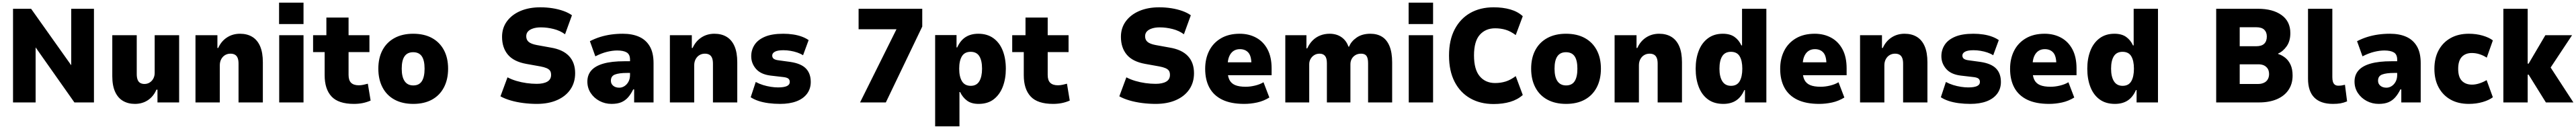

<svg xmlns="http://www.w3.org/2000/svg" viewBox="-20 -771 19385 971"><path d="M78 0V-705H214L525 -267H516V-705H687V0H540L239 -427H248V0Z M995 11Q944 11 905.5 -11.5Q867 -34 846 -80.5Q825 -127 825 -197V-506H1009V-213Q1009 -188 1015.5 -171Q1022 -154 1035.5 -146.5Q1049 -139 1067 -139Q1089 -139 1106.5 -150Q1124 -161 1134 -180Q1144 -199 1144 -222V-506H1328V0H1165V-96H1157Q1135 -45 1093 -17Q1051 11 995 11Z M1451 0V-506H1616V-410H1622Q1645 -461 1688 -489Q1731 -517 1786 -517Q1840 -517 1878.5 -493.5Q1917 -470 1937.5 -422.5Q1958 -375 1958 -302V0H1775V-292Q1775 -319 1768 -335.5Q1761 -352 1747.5 -359.5Q1734 -367 1714 -367Q1692 -367 1674 -356.5Q1656 -346 1645 -326Q1634 -306 1634 -279V0Z M2080 -590V-751H2264V-590ZM2081 0V-506H2264V0Z M2643 11Q2527 11 2475 -44.5Q2423 -100 2423 -205V-379H2336V-506H2436V-639H2603V-506H2760V-379H2603V-207Q2603 -166 2622.5 -147.5Q2642 -129 2680 -129Q2697 -129 2715.5 -133Q2734 -137 2748 -141L2769 -14Q2739 -1 2708.5 5Q2678 11 2643 11Z M3090 11Q3008 11 2949 -21Q2890 -53 2858.5 -113Q2827 -173 2827 -254Q2827 -335 2858.5 -394Q2890 -453 2949 -485Q3008 -517 3089 -517Q3172 -517 3230.5 -485Q3289 -453 3320.5 -394Q3352 -335 3352 -254Q3352 -173 3320.5 -113Q3289 -53 3230.5 -21Q3172 11 3090 11ZM3090 -128Q3134 -128 3154.5 -160Q3175 -192 3175 -254Q3175 -317 3154 -347.5Q3133 -378 3089 -378Q3046 -378 3024.5 -347.5Q3003 -317 3003 -254Q3003 -192 3025 -160Q3047 -128 3090 -128Z M4020 11Q3969 11 3918 4.5Q3867 -2 3822.5 -15Q3778 -28 3746 -46L3799 -189Q3829 -173 3866 -162Q3903 -151 3942.5 -145.5Q3982 -140 4019 -140Q4070 -140 4098.5 -156.5Q4127 -173 4127 -207Q4127 -228 4118.5 -239.5Q4110 -251 4092 -258.5Q4074 -266 4047 -271L3941 -290Q3846 -307 3802 -359.5Q3758 -412 3758 -494Q3758 -561 3795 -611Q3832 -661 3896.5 -688.5Q3961 -716 4046 -716Q4093 -716 4137.5 -709Q4182 -702 4220 -688.5Q4258 -675 4284 -656L4232 -513Q4196 -540 4147 -552.5Q4098 -565 4050 -565Q4017 -565 3992 -557Q3967 -549 3953.5 -534.5Q3940 -520 3940 -498Q3940 -471 3958.5 -455.5Q3977 -440 4019 -432L4124 -413Q4216 -398 4262 -349Q4308 -300 4308 -220Q4308 -150 4272.5 -98Q4237 -46 4172 -17.5Q4107 11 4020 11Z M4582 11Q4533 11 4491.5 -11Q4450 -33 4425 -71Q4400 -109 4400 -157Q4400 -207 4430 -241Q4460 -275 4521.5 -292.5Q4583 -310 4678 -310H4742V-222H4699Q4668 -222 4645.5 -219Q4623 -216 4607.5 -210Q4592 -204 4584.5 -192.5Q4577 -181 4577 -163Q4577 -140 4594.5 -125.5Q4612 -111 4640 -111Q4661 -111 4679.5 -123Q4698 -135 4709.5 -156.5Q4721 -178 4721 -207V-322Q4721 -361 4696.5 -376Q4672 -391 4624 -391Q4590 -391 4548.5 -381Q4507 -371 4460 -347L4419 -461Q4458 -481 4497 -493Q4536 -505 4578 -511Q4620 -517 4667 -517Q4738 -517 4789.5 -494Q4841 -471 4869.5 -422.5Q4898 -374 4898 -296V0H4752V-98H4745Q4728 -63 4706.5 -38.5Q4685 -14 4655.5 -1.5Q4626 11 4582 11Z M5021 0V-506H5186V-410H5192Q5215 -461 5258 -489Q5301 -517 5356 -517Q5410 -517 5448.5 -493.5Q5487 -470 5507.5 -422.5Q5528 -375 5528 -302V0H5345V-292Q5345 -319 5338 -335.5Q5331 -352 5317.5 -359.5Q5304 -367 5284 -367Q5262 -367 5244 -356.5Q5226 -346 5215 -326Q5204 -306 5204 -279V0Z M5851 11Q5805 11 5763.5 5.5Q5722 0 5688.5 -11Q5655 -22 5629 -39L5667 -154Q5693 -140 5722 -131Q5751 -122 5780.5 -117.5Q5810 -113 5835 -113Q5879 -113 5901 -123Q5923 -133 5923 -154Q5923 -171 5912 -179.5Q5901 -188 5874 -191L5779 -202Q5705 -211 5669 -252.5Q5633 -294 5633 -348Q5633 -395 5658 -433.5Q5683 -472 5736 -494.5Q5789 -517 5874 -517Q5913 -517 5949 -511.5Q5985 -506 6014.5 -495Q6044 -484 6065 -469L6023 -355Q6005 -367 5980 -375.5Q5955 -384 5928 -388.5Q5901 -393 5875 -393Q5832 -393 5811.5 -382Q5791 -371 5791 -353Q5791 -337 5802.5 -328.5Q5814 -320 5839 -317L5927 -305Q6008 -293 6044.5 -255.5Q6081 -218 6081 -154Q6081 -103 6053 -65.5Q6025 -28 5973.5 -8.5Q5922 11 5851 11Z M6452 0 6757 -613 6760 -551H6441V-705H6920V-571L6646 0Z M7017 180V-507H7178V-414H7183Q7207 -467 7246.5 -492Q7286 -517 7342 -517Q7409 -517 7455.5 -483.5Q7502 -450 7525.5 -390.5Q7549 -331 7549 -253Q7549 -179 7526.5 -119.5Q7504 -60 7459 -24.5Q7414 11 7344 11Q7290 11 7257 -13.5Q7224 -38 7205 -78H7200V180ZM7285 -125Q7329 -125 7349.5 -159.5Q7370 -194 7370 -254Q7370 -315 7349.5 -348Q7329 -381 7284 -381Q7239 -381 7218.5 -347.5Q7198 -314 7198 -254Q7198 -194 7219 -159.5Q7240 -125 7285 -125Z M7904 11Q7788 11 7736 -44.5Q7684 -100 7684 -205V-379H7597V-506H7697V-639H7864V-506H8021V-379H7864V-207Q7864 -166 7883.5 -147.5Q7903 -129 7941 -129Q7958 -129 7976.5 -133Q7995 -137 8009 -141L8030 -14Q8000 -1 7969.5 5Q7939 11 7904 11Z M8677 11Q8626 11 8575 4.5Q8524 -2 8479.5 -15Q8435 -28 8403 -46L8456 -189Q8486 -173 8523 -162Q8560 -151 8599.5 -145.5Q8639 -140 8676 -140Q8727 -140 8755.5 -156.5Q8784 -173 8784 -207Q8784 -228 8775.5 -239.5Q8767 -251 8749 -258.5Q8731 -266 8704 -271L8598 -290Q8503 -307 8459 -359.5Q8415 -412 8415 -494Q8415 -561 8452 -611Q8489 -661 8553.5 -688.5Q8618 -716 8703 -716Q8750 -716 8794.5 -709Q8839 -702 8877 -688.5Q8915 -675 8941 -656L8889 -513Q8853 -540 8804 -552.5Q8755 -565 8707 -565Q8674 -565 8649 -557Q8624 -549 8610.5 -534.5Q8597 -520 8597 -498Q8597 -471 8615.5 -455.5Q8634 -440 8676 -432L8781 -413Q8873 -398 8919 -349Q8965 -300 8965 -220Q8965 -150 8929.5 -98Q8894 -46 8829 -17.5Q8764 11 8677 11Z M9343 11Q9243 11 9178 -20.5Q9113 -52 9081 -111Q9049 -170 9049 -253Q9049 -329 9079 -388.5Q9109 -448 9167.5 -482.5Q9226 -517 9309 -517Q9378 -517 9432.5 -487.5Q9487 -458 9518 -400Q9549 -342 9549 -256V-205H9196V-302H9407L9397 -287Q9397 -349 9374 -375Q9351 -401 9310 -401Q9282 -401 9261.5 -387Q9241 -373 9229.5 -345.5Q9218 -318 9218 -276V-240Q9218 -197 9231.5 -170Q9245 -143 9274.5 -130.5Q9304 -118 9354 -118Q9388 -118 9425 -127Q9462 -136 9488 -152L9532 -37Q9488 -10 9439.5 0.5Q9391 11 9343 11Z M9652 0V-506H9811V-407H9817Q9833 -442 9857.5 -466.5Q9882 -491 9914.5 -504Q9947 -517 9985 -517Q10038 -517 10075 -491Q10112 -465 10127 -420H10132Q10147 -459 10188.5 -488Q10230 -517 10292 -517Q10344 -517 10380.5 -494Q10417 -471 10436.5 -423Q10456 -375 10456 -302V0H10275V-295Q10275 -333 10263 -350Q10251 -367 10222 -367Q10198 -367 10180 -356.5Q10162 -346 10152 -328Q10142 -310 10142 -287V0H9965V-295Q9965 -333 9951 -350Q9937 -367 9910 -367Q9887 -367 9869.5 -356Q9852 -345 9842 -327Q9832 -309 9832 -288V0Z M10580 -590V-751H10764V-590ZM10581 0V-506H10764V0Z M11219 12Q11119 12 11043.5 -31Q10968 -74 10926 -155.5Q10884 -237 10884 -353Q10884 -469 10926.5 -550Q10969 -631 11044 -673.5Q11119 -716 11220 -716Q11289 -716 11345 -700Q11401 -684 11439 -649L11386 -507Q11347 -536 11310 -547Q11273 -558 11231 -558Q11159 -558 11115.5 -509Q11072 -460 11072 -354Q11072 -248 11115 -197Q11158 -146 11231 -146Q11273 -146 11310 -157.5Q11347 -169 11386 -198L11439 -56Q11400 -21 11344.5 -4.5Q11289 12 11219 12Z M11765 11Q11683 11 11624 -21Q11565 -53 11533.5 -113Q11502 -173 11502 -254Q11502 -335 11533.5 -394Q11565 -453 11624 -485Q11683 -517 11764 -517Q11847 -517 11905.5 -485Q11964 -453 11995.5 -394Q12027 -335 12027 -254Q12027 -173 11995.5 -113Q11964 -53 11905.5 -21Q11847 11 11765 11ZM11765 -128Q11809 -128 11829.5 -160Q11850 -192 11850 -254Q11850 -317 11829 -347.5Q11808 -378 11764 -378Q11721 -378 11699.5 -347.5Q11678 -317 11678 -254Q11678 -192 11700 -160Q11722 -128 11765 -128Z M12130 0V-506H12295V-410H12301Q12324 -461 12367 -489Q12410 -517 12465 -517Q12519 -517 12557.5 -493.5Q12596 -470 12616.5 -422.5Q12637 -375 12637 -302V0H12454V-292Q12454 -319 12447 -335.5Q12440 -352 12426.5 -359.5Q12413 -367 12393 -367Q12371 -367 12353 -356.5Q12335 -346 12324 -326Q12313 -306 12313 -279V0Z M12948 11Q12879 11 12833 -22.5Q12787 -56 12763.5 -116Q12740 -176 12740 -254Q12740 -329 12763 -388.5Q12786 -448 12832 -482.5Q12878 -517 12944 -517Q12999 -517 13032.5 -493Q13066 -469 13084 -429H13089V-705H13272V0H13111V-93H13106Q13083 -40 13044 -14.5Q13005 11 12948 11ZM13006 -125Q13051 -125 13071 -159.5Q13091 -194 13091 -254Q13091 -314 13071 -347.5Q13051 -381 13005 -381Q12961 -381 12940 -348Q12919 -315 12919 -254Q12919 -194 12940.5 -159.5Q12962 -125 13006 -125Z M13670 11Q13570 11 13505 -20.5Q13440 -52 13408 -111Q13376 -170 13376 -253Q13376 -329 13406 -388.5Q13436 -448 13494.5 -482.5Q13553 -517 13636 -517Q13705 -517 13759.5 -487.5Q13814 -458 13845 -400Q13876 -342 13876 -256V-205H13523V-302H13734L13724 -287Q13724 -349 13701 -375Q13678 -401 13637 -401Q13609 -401 13588.5 -387Q13568 -373 13556.5 -345.5Q13545 -318 13545 -276V-240Q13545 -197 13558.5 -170Q13572 -143 13601.5 -130.5Q13631 -118 13681 -118Q13715 -118 13752 -127Q13789 -136 13815 -152L13859 -37Q13815 -10 13766.5 0.5Q13718 11 13670 11Z M13977 0V-506H14142V-410H14148Q14171 -461 14214 -489Q14257 -517 14312 -517Q14366 -517 14404.5 -493.5Q14443 -470 14463.5 -422.5Q14484 -375 14484 -302V0H14301V-292Q14301 -319 14294 -335.5Q14287 -352 14273.5 -359.5Q14260 -367 14240 -367Q14218 -367 14200 -356.5Q14182 -346 14171 -326Q14160 -306 14160 -279V0Z M14807 11Q14761 11 14719.5 5.5Q14678 0 14644.5 -11Q14611 -22 14585 -39L14623 -154Q14649 -140 14678 -131Q14707 -122 14736.5 -117.5Q14766 -113 14791 -113Q14835 -113 14857 -123Q14879 -133 14879 -154Q14879 -171 14868 -179.5Q14857 -188 14830 -191L14735 -202Q14661 -211 14625 -252.5Q14589 -294 14589 -348Q14589 -395 14614 -433.5Q14639 -472 14692 -494.5Q14745 -517 14830 -517Q14869 -517 14905 -511.5Q14941 -506 14970.5 -495Q15000 -484 15021 -469L14979 -355Q14961 -367 14936 -375.5Q14911 -384 14884 -388.5Q14857 -393 14831 -393Q14788 -393 14767.5 -382Q14747 -371 14747 -353Q14747 -337 14758.5 -328.5Q14770 -320 14795 -317L14883 -305Q14964 -293 15000.5 -255.5Q15037 -218 15037 -154Q15037 -103 15009 -65.5Q14981 -28 14929.5 -8.5Q14878 11 14807 11Z M15400 11Q15300 11 15235 -20.5Q15170 -52 15138 -111Q15106 -170 15106 -253Q15106 -329 15136 -388.5Q15166 -448 15224.5 -482.5Q15283 -517 15366 -517Q15435 -517 15489.5 -487.5Q15544 -458 15575 -400Q15606 -342 15606 -256V-205H15253V-302H15464L15454 -287Q15454 -349 15431 -375Q15408 -401 15367 -401Q15339 -401 15318.5 -387Q15298 -373 15286.5 -345.5Q15275 -318 15275 -276V-240Q15275 -197 15288.5 -170Q15302 -143 15331.5 -130.5Q15361 -118 15411 -118Q15445 -118 15482 -127Q15519 -136 15545 -152L15589 -37Q15545 -10 15496.5 0.5Q15448 11 15400 11Z M15895 11Q15826 11 15780 -22.5Q15734 -56 15710.5 -116Q15687 -176 15687 -254Q15687 -329 15710 -388.5Q15733 -448 15779 -482.5Q15825 -517 15891 -517Q15946 -517 15979.5 -493Q16013 -469 16031 -429H16036V-705H16219V0H16058V-93H16053Q16030 -40 15991 -14.5Q15952 11 15895 11ZM15953 -125Q15998 -125 16018 -159.5Q16038 -194 16038 -254Q16038 -314 16018 -347.5Q15998 -381 15952 -381Q15908 -381 15887 -348Q15866 -315 15866 -254Q15866 -194 15887.5 -159.5Q15909 -125 15953 -125Z M16657 0V-705H16971Q17083 -705 17149 -657.5Q17215 -610 17215 -522Q17215 -462 17187.5 -423Q17160 -384 17123 -368V-365Q17152 -356 17177 -336Q17202 -316 17217 -283Q17232 -250 17232 -202Q17232 -140 17201.5 -94.5Q17171 -49 17114 -24.5Q17057 0 16979 0ZM16834 -139H16975Q16989 -139 17001.5 -142.5Q17014 -146 17024 -152Q17034 -158 17041 -167.5Q17048 -177 17051.5 -188.5Q17055 -200 17055 -213Q17055 -227 17051.5 -239Q17048 -251 17040.5 -260Q17033 -269 17023.5 -275Q17014 -281 17001.5 -284Q16989 -287 16975 -287H16834ZM16834 -423H16958Q16999 -423 17018.5 -442Q17038 -461 17038 -496Q17038 -529 17018.5 -547.5Q16999 -566 16958 -566H16834Z M17535 11Q17443 11 17395.5 -36.5Q17348 -84 17348 -179V-705H17531V-190Q17531 -169 17535.5 -155Q17540 -141 17550 -133.5Q17560 -126 17576 -126Q17591 -126 17602.5 -128Q17614 -130 17626 -133L17642 -8Q17615 3 17591.5 7Q17568 11 17535 11Z M17880 11Q17831 11 17789.5 -11Q17748 -33 17723 -71Q17698 -109 17698 -157Q17698 -207 17728 -241Q17758 -275 17819.5 -292.5Q17881 -310 17976 -310H18040V-222H17997Q17966 -222 17943.5 -219Q17921 -216 17905.5 -210Q17890 -204 17882.5 -192.5Q17875 -181 17875 -163Q17875 -140 17892.5 -125.5Q17910 -111 17938 -111Q17959 -111 17977.5 -123Q17996 -135 18007.5 -156.5Q18019 -178 18019 -207V-322Q18019 -361 17994.5 -376Q17970 -391 17922 -391Q17888 -391 17846.5 -381Q17805 -371 17758 -347L17717 -461Q17756 -481 17795 -493Q17834 -505 17876 -511Q17918 -517 17965 -517Q18036 -517 18087.5 -494Q18139 -471 18167.5 -422.5Q18196 -374 18196 -296V0H18050V-98H18043Q18026 -63 18004.5 -38.5Q17983 -14 17953.5 -1.5Q17924 11 17880 11Z M18558 11Q18478 11 18420.5 -21.5Q18363 -54 18331 -113Q18299 -172 18299 -253Q18299 -334 18331 -393Q18363 -452 18421 -484.5Q18479 -517 18558 -517Q18614 -517 18662 -503Q18710 -489 18739 -467L18693 -337Q18669 -353 18640 -362.5Q18611 -372 18581 -372Q18533 -372 18505.5 -343Q18478 -314 18478 -253Q18478 -191 18506 -162.5Q18534 -134 18582 -134Q18610 -134 18639.5 -144Q18669 -154 18692 -168L18739 -39Q18710 -17 18662 -3Q18614 11 18558 11Z M18818 0V-705H19001V-292H19008L19134 -506H19335L19152 -230L19160 -284L19345 0H19138L19008 -209H19001V0Z"/></svg>

Font: Nunito Sans 7pt SemiCondensed Black
Style: Regular
Weight: 900
Width: 4
Designer: Vernon Adams
Foundry: Vernon Adams
Version: Version 3.101;gftools[0.9.27]